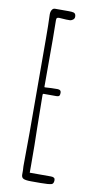

<svg xmlns="http://www.w3.org/2000/svg" viewBox="-87 -792 423 837"><g transform="rotate(10 124.5 -373.5)"><path d="M71 -16V-35Q70 -43 70 -53V-55L71 -201L70 -614Q70 -678 68 -725Q68 -737 73 -745Q78 -753 86 -753H148Q162 -753 169 -751Q179 -748 179 -734Q179 -726 173 -721Q167 -716 160 -715H143L127 -716L111 -717Q104 -717 101.5 -714.5Q99 -712 99 -705Q99 -658 100 -620V-535V-410Q100 -408 102 -408H103H104Q129 -410 158 -410Q174 -410 174 -396Q174 -386 170.5 -382.5Q167 -379 159 -379H102Q98 -379 98 -374L100 -226Q102 -157 102 -67V-30H145H187H196Q214 -30 214 -17Q214 -1 205 2Q193 6 156 6H114Q90 6 80.5 1.5Q71 -3 71 -16Z"/></g></svg>

Font: Amatic SC
Style: Regular
Weight: 400
Designer: Multiple Designers
Foundry: Vernon Adams
Version: Version 2.505